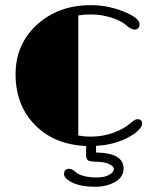

<svg xmlns="http://www.w3.org/2000/svg" viewBox="-20 -550 591 735"><path d="M347.7 33.7Q453.1 35.6 453.1 94.7Q453.1 141.1 389.6 159.2Q368.7 165 346.7 165Q272.9 165 239.3 138.2Q225.1 127 225.1 117.2Q225.1 96.2 244.6 96.2Q254.9 96.2 265.4 105.2Q275.9 114.3 284.2 117.9Q292.5 121.6 302.7 124Q321.8 129.4 351.3 129.4Q380.9 129.4 398.4 118.9Q416 108.4 416 97.4Q416 86.4 397.7 78.1Q379.4 69.8 351.3 69.3Q323.2 68.8 316.4 63.5Q309.6 58.1 309.6 42.5V8.8Q187.5 3.9 113.3 -72.3Q39.6 -147.9 39.6 -265.6Q39.6 -380.9 122.1 -456.1Q204.1 -530.3 328.1 -530.3Q398.9 -530.3 464.4 -501Q514.2 -479.5 514.2 -456.5Q514.2 -446.8 508.5 -441.7Q502.9 -436.5 496.1 -436.5Q485.8 -436.5 469.7 -447.8Q438 -478 375.5 -490.2Q353 -494.6 326.2 -494.6Q299.3 -494.6 279.8 -490.7V-31.2Q302.7 -26.9 325.9 -26.9Q349.1 -26.9 370.8 -30.5Q392.6 -34.2 412.1 -41Q453.6 -55.7 479 -78.1Q497.1 -93.8 505.4 -93.8Q523.9 -93.8 523.9 -77.1Q523.9 -60.5 493.7 -37.6Q430.7 4.4 347.7 8.3Z"/></svg>

Font: Limelight
Style: Regular
Weight: 400
Designer: Nicole Fally
Foundry: Nicole Fally
Version: Version 1.002